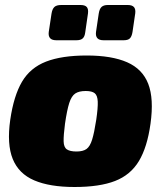

<svg xmlns="http://www.w3.org/2000/svg" viewBox="-20 -736 655 768"><path d="M327 -514Q427 -514 488.5 -487Q550 -460 573 -400.5Q596 -341 582 -241Q569 -147 535.5 -91.5Q502 -36 440 -12Q378 12 278 12Q179 12 117 -14.5Q55 -41 31 -100Q7 -159 21 -257Q35 -353 68 -409Q101 -465 164 -489.5Q227 -514 327 -514ZM323 -372Q296 -372 281 -362Q266 -352 257 -324Q248 -296 240 -241Q234 -195 234.5 -171Q235 -147 247.5 -138.5Q260 -130 286 -130Q312 -130 326 -140Q340 -150 348.5 -177.5Q357 -205 365 -257Q372 -305 371 -329.5Q370 -354 359 -363Q348 -372 323 -372ZM302 -716Q320 -716 327 -708Q334 -700 332 -683L321 -607Q319 -590 311 -582.5Q303 -575 286 -575H205Q171 -575 175 -608L186 -681Q189 -700 197.5 -708Q206 -716 225 -716ZM491 -716Q508 -716 515.5 -708Q523 -700 521 -683L510 -608Q507 -590 499.5 -582.5Q492 -575 475 -575H394Q360 -575 364 -608L375 -682Q378 -701 386.5 -708.5Q395 -716 411 -716Z"/></svg>

Font: Exo 2 Black
Style: Italic
Weight: 900
Italic angle: -8°
Designer: Natanael Gama
Foundry: Natanael Gama
Version: Version 2.010